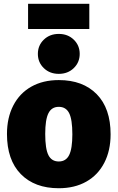

<svg xmlns="http://www.w3.org/2000/svg" viewBox="-20 -979 624 1019"><path d="M567 -266Q567 -180 533.5 -115Q500 -50 438 -15Q376 20 292 20Q164 20 90.5 -55Q17 -130 17 -268Q17 -354 50.5 -419Q84 -484 146 -519Q208 -554 292 -554Q420 -554 493.5 -479Q567 -404 567 -266ZM220 -268Q220 -189 237 -155.5Q254 -122 292 -122Q330 -122 347 -156Q364 -190 364 -266Q364 -345 347 -378.5Q330 -412 292 -412Q254 -412 237 -378Q220 -344 220 -268ZM403 -693Q403 -648 371.5 -617.5Q340 -587 292 -587Q244 -587 212.5 -617.5Q181 -648 181 -693Q181 -738 212.5 -768.5Q244 -799 292 -799Q340 -799 371.5 -768.5Q403 -738 403 -693ZM454 -825H129V-959H454Z"/></svg>

Font: Fira Sans Black
Style: Regular
Weight: 900
Designer: Carrois Corporate & Edenspiekermann AG
Foundry: Carrois Corporate GbR & Edenspiekermann AG
Version: Version 4.203